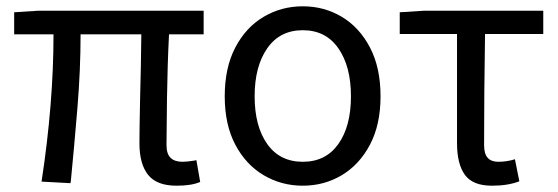

<svg xmlns="http://www.w3.org/2000/svg" viewBox="-20 -577 1774 610"><path d="M541 13Q478 13 450.5 -21.5Q423 -56 423 -122Q423 -162 425 -259Q428 -366 429 -468H236Q236 -355 226 -234.5Q216 -114 205 -1Q204 2 204 5L112 0Q150 -248 150 -468H25V-538L103 -543H627V-468H517Q512 -370 510.5 -263Q509 -156 509 -116Q509 -88 522 -75.5Q535 -63 560 -63Q574 -63 599 -67Q601 -68 604 -68L616 1Q589 13 541 13Z M942 13Q874 13 817.5 -20.5Q761 -54 727.5 -117.5Q694 -181 694 -271Q694 -362 727.5 -426Q761 -490 817.5 -523.5Q874 -557 942 -557Q1010 -557 1066 -523.5Q1122 -490 1155.5 -426Q1189 -362 1189 -271Q1189 -181 1155.5 -117.5Q1122 -54 1066 -20.5Q1010 13 942 13ZM942 -63Q1015 -63 1055 -119.5Q1095 -176 1095 -271Q1095 -366 1055 -423.5Q1015 -481 942 -481Q869 -481 829 -423.5Q789 -366 789 -271Q789 -176 829 -119.5Q869 -63 942 -63Z M1543 13Q1482 13 1457 -21.5Q1432 -56 1432 -122V-469H1250V-538L1328 -543H1706V-469H1521Q1518 -281 1518 -116Q1518 -88 1529.5 -75.5Q1541 -63 1563 -63Q1590 -63 1616 -71L1630 -1Q1594 13 1543 13Z"/></svg>

Font: Noto Sans CJK KR Regular (TTF)
Style: Regular
Weight: 400
Designer: Ryoko NISHIZUKA 西塚涼子 (kana & ideographs); Paul D. Hunt (Latin, Greek & Cyrillic); Wenlong ZHANG 张文龙 (bopomofo); Sandoll 
Foundry: Adobe Systems Incorporated
Version: Version 1.004;PS 1.004;hotconv 1.0.82;makeotf.lib2.5.63406